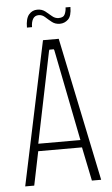

<svg xmlns="http://www.w3.org/2000/svg" viewBox="-54 -789 480 826"><g transform="rotate(-5 186.0 -376.5)"><path d="M21 0 152 -620H220L349 0H309L279 -146H90L60 0ZM174 -572 93 -178H275L197 -572L195 -577H176ZM88 -680Q88 -719 102.5 -736Q117 -753 139 -753Q159 -753 173 -742Q187 -731 199.5 -720Q212 -709 228 -709Q249 -709 255 -723.5Q261 -738 261 -752H282Q282 -713 266.5 -698.5Q251 -684 231 -684Q211 -684 197 -695Q183 -706 170.5 -717.5Q158 -729 143 -729Q126 -729 118 -715.5Q110 -702 110 -680Z"/></g></svg>

Font: Smooch Sans Light
Style: Regular
Weight: 300
Designer: Robert E. Leuschke
Foundry: Robert E. Leuschke
Version: Version 1.010; ttfautohint (v1.8.3)